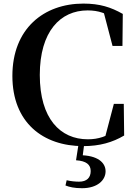

<svg xmlns="http://www.w3.org/2000/svg" viewBox="-20 -779 742 1048"><path d="M434.5 18.6C524.2 18.6 594.6 -1.9 657.7 -39.3L655.6 -212.2H601.5L549.7 -15.3L619.6 -38.4V-74.1C564.5 -34 516.9 -18.7 459.4 -18.7C309.5 -18.7 197.2 -130.9 197.2 -369.8C197.2 -607.4 309.5 -722.2 458.1 -722.2C517.1 -722.2 561.7 -706.7 613.9 -670V-703.5L541.9 -727.8L594.2 -528.3H648.4L650.2 -703C585.9 -739.5 524.9 -759.4 435.2 -759.4C219 -759.4 47.6 -622.5 47.6 -364.6C47.6 -110.6 214.2 18.6 434.5 18.6ZM395 95.8C450.7 99.5 475 119.3 475 154.6C475 191 453.7 212.6 411.8 212.6C391.2 212.6 367.1 210.3 343.9 204.8L337.4 233.4C358.6 241.9 386 248.3 427.9 248.3C511.3 248.3 556.3 205 556.3 156C556.3 108.2 512.5 68.4 414.2 68.1L430.1 81.7L441.1 -3.9H410.5Z"/></svg>

Font: Source Han Serif CN VF
Style: Regular
Weight: 250
Designer: Ryoko NISHIZUKA 西塚涼子 (kana & ideographs); Frank Grießhammer (Latin, Greek & Cyrillic); Wenlong ZHANG 张文龙 (bopomofo); San
Foundry: Adobe
Version: Version 2.002;hotconv 1.1.0;makeotfexe 2.6.0